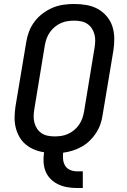

<svg xmlns="http://www.w3.org/2000/svg" viewBox="-20 -763 640 967"><path d="M397 184H369Q344 184 320 180Q296 176 274.5 166Q253 156 236 139.5Q219 123 210 101Q201 79 199.5 54Q198 29 202 4Q176 0 152 -10Q128 -20 109 -36Q90 -52 77.5 -74Q65 -96 59 -121Q53 -146 53.5 -173Q54 -200 58 -227L112 -550Q116 -577 126 -603.5Q136 -630 153.5 -653.5Q171 -677 195 -695Q219 -713 245 -724Q271 -735 299 -739Q327 -743 354 -743Q386 -743 416.5 -737.5Q447 -732 472.5 -718Q498 -704 517.5 -681Q537 -658 546 -630Q555 -602 555.5 -570.5Q556 -539 551 -508L497 -185Q494 -162 486 -138.5Q478 -115 464.5 -94Q451 -73 432.5 -55Q414 -37 392 -24.5Q370 -12 346 -4.5Q322 3 298 6Q296 24 298 41.5Q300 59 309 73Q318 87 334.5 93.5Q351 100 369 100H397ZM255 -76Q272 -76 289 -78.5Q306 -81 322.5 -88.5Q339 -96 353 -107.5Q367 -119 377.5 -134Q388 -149 394 -165.5Q400 -182 403 -199L456 -521Q459 -539 459.5 -556.5Q460 -574 455.5 -590.5Q451 -607 442 -620.5Q433 -634 419.5 -643Q406 -652 389 -655.5Q372 -659 354 -659Q337 -659 320 -656.5Q303 -654 286.5 -646.5Q270 -639 256 -627.5Q242 -616 231.5 -601Q221 -586 215 -569.5Q209 -553 206 -536L153 -214Q150 -196 149.5 -178.5Q149 -161 153.5 -144.5Q158 -128 167 -114.5Q176 -101 189.5 -92Q203 -83 220 -79.5Q237 -76 255 -76Z"/></svg>

Font: Iosevka Medium Extended
Style: Italic
Weight: 500
Width: 7
Italic angle: -9°
Monospace: yes
Designer: Belleve Invis
Foundry: Belleve Invis
Version: Version 32.5.0; ttfautohint (v1.8.4)